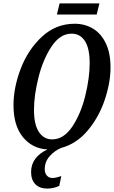

<svg xmlns="http://www.w3.org/2000/svg" viewBox="-20 -864 668 1124"><path d="M242 127Q242 150 254.5 164Q267 178 287 178Q306 178 339 167L327 224Q293 240 257 240Q212 240 187 214.5Q162 189 162 143Q162 98 187.5 64.5Q213 31 258 11Q169 6 114 -61.5Q59 -129 59 -248Q59 -352 102 -463.5Q145 -575 226.5 -650Q308 -725 417 -725Q476 -725 523.5 -697Q571 -669 599 -611.5Q627 -554 627 -469Q627 -380 593 -279Q559 -178 493.5 -100Q428 -22 338 2Q301 17 271.5 49.5Q242 82 242 127ZM285 -48Q353 -48 403 -122.5Q453 -197 479 -302.5Q505 -408 505 -494Q505 -581 477 -624Q449 -667 399 -667Q332 -667 282 -592Q232 -517 205.5 -411.5Q179 -306 179 -221Q179 -134 208 -91Q237 -48 285 -48ZM329 -844H562L546 -779H313Z"/></svg>

Font: Noto Serif CondSemiBold
Style: Italic
Weight: 600
Width: 3
Italic angle: -12°
Designer: Monotype Design Team
Foundry: Monotype Imaging Inc.
Version: Version 1.001